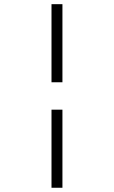

<svg xmlns="http://www.w3.org/2000/svg" viewBox="-20 -719 540 910"><path d="M224.1 -199.2H275.9V170.9H224.1ZM224.1 -699.2H275.9V-329.1H224.1Z"/></svg>

Font: Marcellus
Style: Regular
Weight: 400
Designer: Astigmatic (AOETI)
Foundry: Astigmatic (AOETI)
Version: Version 1.000